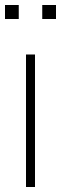

<svg xmlns="http://www.w3.org/2000/svg" viewBox="-26 -748 244 768"><path d="M114 0H78V-530H114ZM198 -672H143V-728H198ZM49 -672H-6V-728H49Z"/></svg>

Font: Tanohe Sans ExtraLight
Style: Regular
Weight: 250
Designer: Village Type and Design LLC & Cristiano Sobral
Foundry: Cooper Hewitt Smithsonian Design Museum
Version: Version 1.00;September 29, 2021;FontCreator 13.0.0.2655 64-b